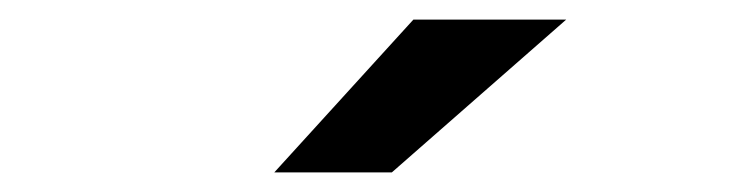

<svg xmlns="http://www.w3.org/2000/svg" viewBox="-20 -941 757 196"><path d="M260 -765 402 -921H558L380 -765Z"/></svg>

Font: Undotted
Style: Bold
Weight: 700
Designer: Delve Withrington, Dave Bailey, Thomas Jockin
Foundry: Delve Fonts LLC
Version: Version 4.000